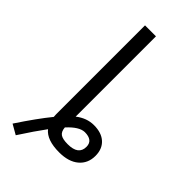

<svg xmlns="http://www.w3.org/2000/svg" viewBox="-266 -807 969 969"><g transform="rotate(45 218.0 -323.0)"><path d="M142.6 -97.7Q142.6 -99.6 142.1 -106Q141.6 -112.3 141.6 -115.2V-750H219.7V-176.8Q264.6 -211.9 315.4 -211.9Q370.1 -211.9 400.4 -184.1Q430.7 -156.2 430.7 -107.4Q430.7 -53.7 393.1 -22Q355.5 9.8 288.1 9.8Q200.2 9.8 166 -33.2Q126 20.5 72.3 103.5L19.5 73.2Q89.8 -33.2 142.6 -97.7ZM219.7 -99.6Q221.7 -72.3 237.3 -61Q252.9 -49.8 290 -49.8Q366.2 -49.8 366.2 -107.4Q366.2 -154.3 307.6 -154.3Q268.6 -153.3 219.7 -99.6Z"/></g></svg>

Font: Mgen+ 1c regular
Style: Regular
Weight: 400
Designer: [Source Han Sans]
Ryoko NISHIZUKA  (kana & ideographs); Paul D. Hunt (Latin, Greek & Cyrillic); Wenlong ZHANG  (bopomofo
Version: Version 1.059.20150602